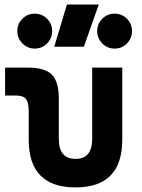

<svg xmlns="http://www.w3.org/2000/svg" viewBox="-20 -815 626 845"><path d="M312.5 9.8Q106.4 9.8 106.4 -200.2V-326.2Q106.4 -363.8 94.2 -379.2Q82 -394.5 51.8 -394.5H2.4V-517.6H100.1Q176.8 -517.6 207.8 -487.1Q238.8 -456.5 238.8 -380.9V-204.1Q238.8 -115.7 312.5 -115.7Q385.7 -115.7 385.7 -204.1V-517.6H518.1V-200.2Q518.1 9.8 312.5 9.8ZM218.8 -609.4 274.4 -794.9H414.6L349.1 -609.4ZM484.4 -601.1Q452.6 -601.1 430.2 -623.8Q407.7 -646.5 407.7 -678.2Q407.7 -710.4 430.2 -732.7Q452.6 -754.9 484.4 -754.9Q516.1 -754.9 538.6 -732.7Q561 -710.4 561 -678.2Q561 -646.5 538.6 -623.8Q516.1 -601.1 484.4 -601.1ZM132.8 -601.1Q101.6 -601.1 78.9 -623.8Q56.2 -646.5 56.2 -678.2Q56.2 -710.4 78.9 -732.7Q101.6 -754.9 132.8 -754.9Q164.6 -754.9 187 -732.7Q209.5 -710.4 209.5 -678.2Q209.5 -646.5 187 -623.8Q164.6 -601.1 132.8 -601.1Z"/></svg>

Font: Cascadia Mono
Style: Bold
Weight: 700
Monospace: yes
Designer: Aaron Bell
Foundry: Saja Typeworks
Version: Version 2404.023; ttfautohint (v1.8.4)